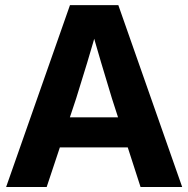

<svg xmlns="http://www.w3.org/2000/svg" viewBox="-20 -748 753 768"><path d="M4.5 0 259.9 -727.5H453.3L708.7 0H542.2L427.8 -354.1Q406.6 -423.7 384.5 -497.8Q362.4 -571.9 336.5 -665.8H377.7Q351.3 -571.9 328.9 -497.8Q306.6 -423.7 284.6 -354.1L166.7 0ZM166.6 -158.5V-278.8H546.8V-158.5Z"/></svg>

Font: Inter Khmer Looped
Style: Regular
Weight: 400
Designer: Rasmus Andersson, Sovichet Tep
Foundry: Anagata Design
Version: Version 1.000